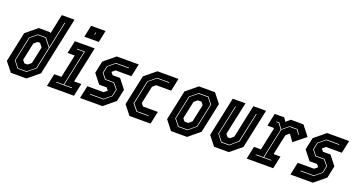

<svg xmlns="http://www.w3.org/2000/svg" viewBox="-43 -1380 3755 2011"><g transform="rotate(20 1834.0 -375.0)"><path d="M268 0H94L12 -103L83 -437L208.5 -540H334.5L342.5 -530.5L389 -750H530.5L393 -103ZM245 -64.5 334 -137.5 450.5 -685.5H443.5L380.5 -390L313.5 -475H223L146.5 -412L88 -137.5L146 -64.5ZM243.5 -71.5H149.5L95 -139.5L153 -410L224 -468H309.5L378.5 -381L327 -139.5ZM229.5 -141.5 266.5 -172 306 -358.5 274.5 -399H247L210 -368L168.5 -172L192.5 -141.5Z M688 -618.5 715.5 -750H876.5L849 -618.5ZM777.5 -676H784L789 -700H782.5ZM496.5 0 526.5 -141.5H606.5L661 -398.5H581L611 -540H832L747.5 -141.5H827.5L797.5 0ZM573.5 -67H749L750.5 -74H662.5L747.5 -474H660L658.5 -467H739L655.5 -74H575Z M865 0 895 -141.5H1076.5L1112 -171L1090 -199.5H1005.5L924.5 -302.5L953 -437L1078 -540H1323L1293 -398.5H1116.5L1081 -369.5L1104 -340.5H1187.5L1268.5 -237.5L1240 -103L1115 0ZM949.5 -69H1100.5L1179.5 -134.5L1196.5 -213L1144.5 -276H1049.5L1005.5 -331.5L1021.5 -406L1095 -466.5H1238L1239.5 -473.5H1094L1015 -408L998 -329.5L1045.5 -269H1140.5L1189 -211L1173 -136.5L1099.5 -76H951Z M1416 0 1335 -103 1406 -437 1531 -540H1766L1736 -398.5H1570L1533 -368L1491 -172L1515 -141.5H1681L1651 0ZM1470 -67H1602L1603.5 -74H1474L1418.5 -142.5L1473.5 -402.5L1553.5 -467.5H1687L1688.5 -474.5H1552.5L1467 -404.5L1410.5 -139Z M1879 0 1798 -103 1869 -437 1994 -540H2173L2254 -437L2183 -103L2058 0ZM1933.5 -67H2038.5L2123 -138.5L2179.5 -403.5L2125 -473.5H2016L1931 -403L1875 -141ZM1937.5 -74 1882.5 -143 1937.5 -401 2017 -466.5H2121L2172 -401.5L2116.5 -140.5L2037.5 -74ZM1978 -141.5H2019L2056 -172L2098 -368L2074 -398.5H2033L1996 -368L1954 -172Z M2359 0 2278 -103 2371 -540H2512.5L2434 -172L2458 -141.5H2485L2522 -172L2600.5 -540H2742L2649 -103L2524 0ZM2412.5 -67.5H2503.5L2591.5 -144L2661.5 -473.5H2654.5L2584.5 -146L2502.5 -74.5H2416.5L2360.5 -146.5L2430.5 -473.5H2423.5L2353.5 -144.5Z M2722.5 -0.5 2752.5 -141.5H2829.5L2883 -392L2877 -399.5H2808.5L2838.5 -540.5H2945L2970.5 -500.5L3017.5 -540.5H3158.5L3244.5 -431L3113 -325L3060 -399H3056.5L3019.5 -368.5L2971 -141H3048L3018 -0.5ZM2798 -68H2970.5L2972 -75H2889L2960 -407.5L3030.5 -466H3112.5L3145 -418.5L3151 -423L3116.5 -473H3030L2957 -413L2914.5 -473H2884.5L2883 -466H2910L2953 -406L2882 -75H2799.5Z M3210 0 3240 -141.5H3421.5L3457 -171L3435 -199.5H3350.5L3269.5 -302.5L3298 -437L3423 -540H3668L3638 -398.5H3461.5L3426 -369.5L3449 -340.5H3532.5L3613.5 -237.5L3585 -103L3460 0ZM3294.5 -69H3445.5L3524.5 -134.5L3541.5 -213L3489.5 -276H3394.5L3350.5 -331.5L3366.5 -406L3440 -466.5H3583L3584.5 -473.5H3439L3360 -408L3343 -329.5L3390.5 -269H3485.5L3534 -211L3518 -136.5L3444.5 -76H3296Z"/></g></svg>

Font: Tourney Condensed ExtraBold
Style: Italic
Weight: 800
Width: 3
Italic angle: -12°
Designer: Tyler Finck
Foundry: Etcetera Type Co
Version: Version 1.010; ttfautohint (v1.8.3)